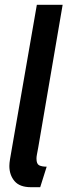

<svg xmlns="http://www.w3.org/2000/svg" viewBox="-20 -770 281 800"><path d="M109 10Q62 10 40.5 -15.5Q19 -41 19 -78.5Q19 -90.5 21.8 -107Q24.5 -123.5 32 -166L133.5 -750H241L139.5 -156.5Q135.5 -134.5 133.8 -125.8Q132 -117 132 -109Q132 -87 143.2 -81.2Q154.5 -75.5 174.5 -75.5L147.5 10Z"/></svg>

Font: Cabin Condensed SemiBold
Style: Italic
Weight: 600
Width: 3
Italic angle: -10°
Designer: Pablo Impallari
Foundry: Pablo Impallari. http://www.impallari.com Igino Marini. http://www.ikern.com
Version: Version 3.001; ttfautohint (v1.8.3)